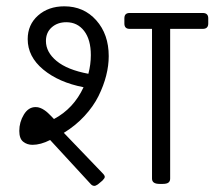

<svg xmlns="http://www.w3.org/2000/svg" viewBox="-20 -591 689 617"><path d="M329.4 -410.6Q329.4 -380.1 321.2 -348Q313.1 -315.9 296.7 -282.6Q280.2 -249.3 251.5 -218.2Q222.8 -187.1 185.1 -164.1L309.9 -34.1Q316.7 -27.3 316.7 -22.6Q316.7 -18.2 309.2 -10.7L294.5 1.6Q287.4 6.3 283.4 6.3Q276.3 6.3 271.1 0L141.1 -141.1Q110.6 -125.6 84.4 -125.6Q67 -125.6 54.5 -135.6Q42 -145.5 42 -170.4Q42 -198.6 56.7 -222.8Q71.3 -246.9 94.3 -246.9Q98.3 -246.9 101.9 -246.3Q105.4 -245.7 109.2 -244.2Q113 -242.6 115.9 -241.2Q118.9 -239.8 122.5 -237.2Q126 -234.6 128.2 -233.1Q130.4 -231.5 133.8 -228.3Q137.1 -225.1 138.3 -223.9Q139.5 -222.8 142.7 -219.6Q145.9 -216.4 146.3 -216L153.4 -208.5Q216.8 -242.2 248.5 -310.7Q168.8 -326.2 118.9 -367.6Q69 -409 69 -465.3Q69 -511.7 102.3 -541.2Q135.6 -570.7 186.7 -570.7Q249.3 -570.7 289.3 -525.8Q329.4 -480.8 329.4 -410.6ZM631.4 -549.3Q649.2 -549.3 649.2 -532.3V-515.3Q649.2 -498.2 631.4 -498.2H526.8V-17Q526.8 -8.3 521.2 -4.2Q515.7 0 502.6 0H492.7Q468.5 0 468.5 -17V-498.2H396.7Q379.7 -498.2 379.7 -515.3V-532.3Q379.7 -549.3 396.7 -549.3ZM127.6 -459.4Q127.6 -423.3 161.9 -395Q196.2 -366.6 264 -353.9Q271.9 -384.1 271.9 -413.8Q271.9 -463.7 250.3 -491.7Q228.7 -519.6 193 -519.6Q164.9 -519.6 146.3 -503.2Q127.6 -486.7 127.6 -459.4Z"/></svg>

Font: Jaldi
Style: Regular
Weight: 400
Designer: Pablo Cosgaya and Nicolas Silva
Foundry: Omnibus-Type
Version: Version 1.001;PS 001.001;hotconv 1.0.70;makeotf.lib2.5.58329